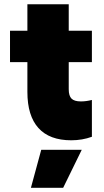

<svg xmlns="http://www.w3.org/2000/svg" viewBox="-20 -649 489 907"><path d="M27.3 -503.9H109.4V-628.9H304.7V-503.9H414.1V-355.5H304.7V-227.5Q304.7 -196.3 317.9 -183.1Q331.1 -169.9 362.3 -169.9Q386.7 -169.9 414.1 -176.8V-2.9Q368.7 13.7 316.4 13.7Q213.9 13.7 161.6 -44.2Q109.4 -102.1 109.4 -214.8V-355.5H27.3ZM278.3 238.3H126L174.8 58.6H366.2Z"/></svg>

Font: Wanted Sans ExtraBlack
Style: Regular
Weight: 900
Designer: Original Design by Kil Hyung-jin and Kang Hanbin, Wanted Lab, Inc; Hangeul from Source Han Sans by Jang Soo-young and Ka
Foundry: Wanted Lab, Inc.
Version: Version 1.001